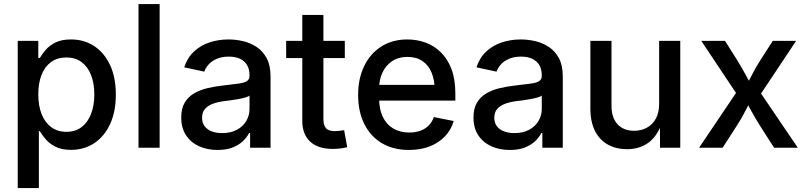

<svg xmlns="http://www.w3.org/2000/svg" viewBox="-20 -748 4084 972"><path d="M69.8 204.1V-541H173.8V-454.6H181.6Q192.4 -473.1 210.9 -495.1Q229.5 -517.1 260.5 -532.7Q291.5 -548.3 339.4 -548.3Q405.3 -548.3 456.5 -514.9Q507.8 -481.4 537.1 -418.9Q566.4 -356.4 566.4 -269.5Q566.4 -182.6 537.4 -119.9Q508.3 -57.1 457 -23.2Q405.8 10.7 339.4 10.7Q292.5 10.7 261.5 -4.9Q230.5 -20.5 211.7 -42.7Q192.9 -64.9 181.6 -84H176.8V204.1ZM315.9 -80.6Q361.8 -80.6 393.6 -105Q425.3 -129.4 441.4 -172.4Q457.5 -215.3 457.5 -270Q457.5 -324.7 441.4 -366.9Q425.3 -409.2 393.8 -433.1Q362.3 -457 315.9 -457Q270 -457 238.3 -433.8Q206.5 -410.6 190.2 -368.7Q173.8 -326.7 173.8 -270Q173.8 -213.9 190.4 -171.1Q207 -128.4 239 -104.5Q271 -80.6 315.9 -80.6Z M788.1 -727.5V0H681.2V-727.5Z M1081.1 11.2Q1029.3 11.2 987.8 -7.6Q946.3 -26.4 921.9 -63Q897.5 -99.6 897.5 -153.3Q897.5 -199.2 915.3 -228.8Q933.1 -258.3 963.1 -275.6Q993.2 -293 1030.5 -301.8Q1067.9 -310.5 1106.9 -314.9Q1155.3 -320.8 1185.1 -324.5Q1214.8 -328.1 1229 -336.7Q1243.2 -345.2 1243.2 -364.3V-367.2Q1243.2 -397 1231.2 -417.7Q1219.2 -438.5 1196 -450Q1172.9 -461.4 1138.2 -461.4Q1103.5 -461.4 1077.9 -450.4Q1052.2 -439.5 1036.6 -422.1Q1021 -404.8 1014.2 -385.3L912.6 -407.2Q928.7 -456.1 962.2 -487.3Q995.6 -518.6 1041 -533.4Q1086.4 -548.3 1137.2 -548.3Q1172.9 -548.3 1210 -539.8Q1247.1 -531.2 1278.8 -510.5Q1310.5 -489.7 1330.1 -453.4Q1349.6 -417 1349.6 -360.8V0H1246.1V-74.7H1241.2Q1230.5 -53.2 1209.7 -33.4Q1189 -13.7 1157.5 -1.2Q1126 11.2 1081.1 11.2ZM1104.5 -74.2Q1148.9 -74.2 1179.9 -91.3Q1210.9 -108.4 1227.1 -136.2Q1243.2 -164.1 1243.2 -195.8V-264.6Q1237.8 -258.8 1221.9 -254.4Q1206.1 -250 1186 -246.3Q1166 -242.7 1146.2 -240Q1126.5 -237.3 1112.8 -235.8Q1082.5 -231.9 1057.6 -222.7Q1032.7 -213.4 1017.8 -196.5Q1002.9 -179.7 1002.9 -151.9Q1002.9 -126.5 1015.9 -109.1Q1028.8 -91.8 1051.8 -83Q1074.7 -74.2 1104.5 -74.2Z M1725.6 -541V-454.1H1428.7V-541ZM1510.3 -672.4H1617.2V-146Q1617.2 -113.3 1630.6 -98.6Q1644 -84 1675.8 -84Q1684.6 -84 1698.5 -85.7Q1712.4 -87.4 1722.2 -88.9L1737.8 -2.9Q1721.7 1.5 1702.4 3.7Q1683.1 5.9 1664.6 5.9Q1590.3 5.9 1550.3 -31Q1510.3 -67.9 1510.3 -136.2Z M2050.8 11.2Q1970.7 11.2 1912.8 -23.4Q1855 -58.1 1824 -120.8Q1793 -183.6 1793 -267.1Q1793 -350.1 1823.7 -413.6Q1854.5 -477.1 1910.6 -512.7Q1966.8 -548.3 2042 -548.3Q2090.3 -548.3 2134 -532.5Q2177.7 -516.6 2211.9 -483.2Q2246.1 -449.7 2265.6 -398.2Q2285.2 -346.7 2285.2 -274.9V-238.8H1850.1V-318.4H2230.5L2180.7 -292.5Q2180.7 -342.3 2165 -380.1Q2149.4 -418 2118.4 -439Q2087.4 -460 2042.5 -460Q1997.6 -460 1965.3 -438.5Q1933.1 -417 1916.3 -381.1Q1899.4 -345.2 1899.4 -302.2V-249.5Q1899.4 -194.3 1918.2 -155.8Q1937 -117.2 1971.4 -97.2Q2005.9 -77.1 2051.8 -77.1Q2082.5 -77.1 2107.4 -85.9Q2132.3 -94.7 2149.9 -112.3Q2167.5 -129.9 2176.3 -155.3L2276.9 -135.3Q2264.6 -91.8 2233.4 -58.6Q2202.1 -25.4 2155.8 -7.1Q2109.4 11.2 2050.8 11.2Z M2560.5 11.2Q2508.8 11.2 2467.3 -7.6Q2425.8 -26.4 2401.4 -63Q2377 -99.6 2377 -153.3Q2377 -199.2 2394.8 -228.8Q2412.6 -258.3 2442.6 -275.6Q2472.7 -293 2510 -301.8Q2547.4 -310.5 2586.4 -314.9Q2634.8 -320.8 2664.6 -324.5Q2694.3 -328.1 2708.5 -336.7Q2722.7 -345.2 2722.7 -364.3V-367.2Q2722.7 -397 2710.7 -417.7Q2698.7 -438.5 2675.5 -450Q2652.3 -461.4 2617.7 -461.4Q2583 -461.4 2557.4 -450.4Q2531.7 -439.5 2516.1 -422.1Q2500.5 -404.8 2493.7 -385.3L2392.1 -407.2Q2408.2 -456.1 2441.7 -487.3Q2475.1 -518.6 2520.5 -533.4Q2565.9 -548.3 2616.7 -548.3Q2652.3 -548.3 2689.5 -539.8Q2726.6 -531.2 2758.3 -510.5Q2790 -489.7 2809.6 -453.4Q2829.1 -417 2829.1 -360.8V0H2725.6V-74.7H2720.7Q2710 -53.2 2689.2 -33.4Q2668.5 -13.7 2637 -1.2Q2605.5 11.2 2560.5 11.2ZM2584 -74.2Q2628.4 -74.2 2659.4 -91.3Q2690.4 -108.4 2706.5 -136.2Q2722.7 -164.1 2722.7 -195.8V-264.6Q2717.3 -258.8 2701.4 -254.4Q2685.5 -250 2665.5 -246.3Q2645.5 -242.7 2625.7 -240Q2606 -237.3 2592.3 -235.8Q2562 -231.9 2537.1 -222.7Q2512.2 -213.4 2497.3 -196.5Q2482.4 -179.7 2482.4 -151.9Q2482.4 -126.5 2495.4 -109.1Q2508.3 -91.8 2531.2 -83Q2554.2 -74.2 2584 -74.2Z M3154.8 7.3Q3099.6 7.3 3057.6 -15.9Q3015.6 -39.1 2992.2 -85Q2968.8 -130.9 2968.8 -198.2V-541H3075.7V-211.4Q3075.7 -152.3 3106.2 -119.1Q3136.7 -85.9 3190.4 -85.9Q3226.6 -85.9 3255.1 -101.6Q3283.7 -117.2 3300.3 -147.7Q3316.9 -178.2 3316.9 -221.7V-541H3423.8V0H3321.3L3320.8 -132.8H3333.5Q3309.1 -59.6 3263.4 -26.1Q3217.8 7.3 3154.8 7.3Z M3519 0 3732.9 -317.4 3732.4 -237.8 3530.3 -541H3650.4L3712.4 -442.9Q3736.8 -403.3 3756.1 -366.9Q3775.4 -330.6 3795.4 -295.9H3747.1Q3767.6 -330.1 3785.6 -366.7Q3803.7 -403.3 3829.1 -442.9L3892.1 -541H4010.3L3806.6 -234.9V-313L4019 0H3898.9L3825.7 -114.3Q3801.3 -152.8 3782.2 -188.5Q3763.2 -224.1 3743.7 -257.3H3791.5Q3772 -224.1 3754.4 -188.5Q3736.8 -152.8 3711.9 -114.3L3638.2 0Z"/></svg>

Font: Inter 17pt Medium
Style: Regular
Weight: 500
Version: Version 4.001;git-66647c0bb